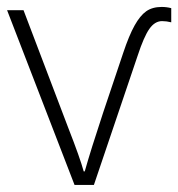

<svg xmlns="http://www.w3.org/2000/svg" viewBox="-20 -522 503 542"><path d="M190.4 0 0 -493.2H46.4L172.9 -160.6Q206.1 -75.7 216.3 -38.1H219.2Q235.8 -97.2 271 -203.6L327.6 -372.1Q344.2 -421.9 359.9 -450Q375.5 -478 392.8 -490.2Q410.2 -502.4 436.5 -502.4Q450.2 -502.4 463.4 -499V-459Q450.2 -462.4 437.5 -462.4Q417 -462.4 401.6 -440.4Q386.2 -418.5 368.7 -365.2L245.1 0Z"/></svg>

Font: Bpm'online Open Sans Light
Style: Regular
Weight: 300
Foundry: Ascender Corporation
Version: Version 1.10